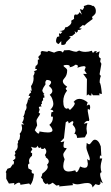

<svg xmlns="http://www.w3.org/2000/svg" viewBox="-20 -807 484 840"><path d="M148.4 -222.7Q152.3 -222.7 152.8 -231.9Q175.3 -227.5 189.5 -227.5Q209.5 -227.5 209.5 -237.3Q209.5 -245.6 195.8 -260.7Q211.4 -273.4 211.4 -291.5L210.9 -297.4L207 -295.9Q203.1 -295.9 203.1 -302.7L205.1 -315.9L213.4 -317.9Q213.4 -327.1 200.2 -327.1Q213.4 -339.4 213.4 -352.5Q213.4 -360.8 209 -373.3Q204.6 -385.7 197.3 -392.1Q209 -399.9 209 -409.2Q209 -419.4 193.8 -431.2Q203.6 -440.9 203.6 -447.3Q203.6 -456.1 184.6 -457.5Q178.2 -452.6 178.2 -444.8L179.2 -438Q169.4 -425.3 165 -411.6Q166.5 -402.3 174.3 -396L169.9 -392.6Q169.9 -390.6 173.8 -389.2L174.3 -379.4L171.9 -379.9Q168 -379.9 168 -375L168.9 -368.7Q162.6 -364.3 162.6 -358.4L163.6 -353Q158.7 -351.1 158.7 -347.7L162.1 -341.3Q149.9 -341.3 149.9 -336.9L153.3 -327.1L149.4 -315.4Q149.4 -311.5 155.8 -310.1Q154.8 -305.2 147.2 -294.9Q139.6 -284.7 139.6 -277.3L142.6 -258.8L132.3 -237.3Q143.1 -222.7 148.4 -222.7ZM384.8 13.2Q382.8 -6.3 361.8 -6.3Q350.6 -6.3 337.9 -3.4Q325.2 -0.5 317.4 -0.5Q309.6 -0.5 298.3 -4.9L296.9 -3.4L299.8 2.9L238.8 8.8L239.7 2.4L226.6 4.9L210.4 -7.8Q199.7 0 193.4 0Q189 0 188 -5.4L180.2 -1.5Q167 -10.7 167 -22.5L159.2 -31.2Q164.6 -38.1 164.6 -46.9Q189 -64.5 189 -77.1Q189 -82.5 185.5 -85.9Q193.4 -93.8 193.4 -101.1Q193.4 -110.4 180.2 -118.7L180.7 -121.1L176.3 -128.9Q182.6 -136.7 182.6 -144.5Q182.6 -152.8 174.8 -160.2Q172.9 -155.3 166.5 -155.3L159.7 -156.2L160.2 -159.7L158.2 -162.1L150.4 -159.2L143.1 -169.9Q142.6 -160.6 132.8 -160.6Q126.5 -160.6 115.7 -165L121.6 -153.3L114.3 -142.6Q114.3 -138.7 120.6 -136.7L120.1 -125.5Q106.9 -115.7 106.9 -102.5L108.9 -91.3Q102.5 -90.8 102.5 -82L104 -70.3L119.1 -62L118.2 -56.2Q118.2 -47.4 128.4 -46.9Q126.5 -14.6 112.8 2.4L107.4 -4.4L69.3 1.5Q69.3 -7.8 63 -7.8Q55.7 -7.8 42 2.4L42.5 -6.3L19 -3.9L7.3 -24.9V-50.8L4.9 -53.7L12.7 -68.8L25.4 -72.8L36.1 -88.4L39.1 -86.9Q41.5 -95.7 41.5 -100.1L36.1 -104.5L46.4 -112.3L47.4 -118.7Q47.4 -125 42.5 -127.9Q47.4 -131.3 47.4 -136.7L44.9 -143.6Q57.6 -153.3 57.6 -168L56.6 -177.2L59.6 -184.6L58.1 -190.4Q66.4 -195.8 66.4 -204.1L67.9 -214.8L65.9 -221.7Q76.7 -232.4 76.7 -247.6L73.7 -263.2L85.9 -262.2L76.7 -271Q84.5 -281.7 84.5 -294.4L81.5 -295.4Q88.9 -308.6 89.4 -320.8Q96.2 -329.1 96.2 -338.4L94.7 -348.1Q101.6 -359.4 102.5 -374L110.8 -367.7L104 -377.9L110.4 -379.9L112.3 -387.2H105L109.4 -397.5Q114.7 -399.4 116.7 -404.3L111.8 -411.1L119.1 -410.2L115.7 -430.2Q127 -445.8 127 -464.4L126 -475.6Q131.3 -482.4 131.3 -492.2L127.9 -495.1Q142.1 -500 142.1 -502.4Q142.1 -504.9 133.8 -505.9L136.2 -518.6Q145.5 -523.4 145.5 -532.2V-545.4L152.3 -547.4L147 -557.6L158.7 -570.3L158.2 -579.6L163.6 -584L186.5 -580.6L192.9 -584.5L216.8 -576.7Q230.5 -584 240.7 -584Q249.5 -584 254.9 -577.1L260.3 -586.9L282.7 -587.9Q303.7 -580.6 314.5 -580.6L326.2 -585.9Q338.4 -580.1 353.5 -580.1Q367.7 -580.1 381.8 -585Q383.8 -576.2 387.7 -576.2L394.5 -583L403.8 -583.5L398.9 -575.2L416 -582.5L412.1 -565.4Q412.1 -554.7 420.9 -551.3L418.5 -539.6Q418.5 -534.2 420.9 -533Q423.3 -531.7 423.3 -525.9L416 -484.4Q416 -476.1 421.9 -476.1Q416 -462.9 416 -445.8Q421.4 -442.4 425.8 -396L413.1 -397.9L416 -390.1H386.7L380.4 -399.4L379.4 -388.7L371.1 -390.1L366.7 -394.5L359.4 -388.7L360.4 -460.9L343.8 -483.9L359.9 -483.4L349.6 -499.5L354.5 -511.7Q354.5 -517.6 346.2 -517.6Q337.9 -517.6 318.4 -510.7L320.8 -517.1Q320.8 -523.4 310.1 -523.9Q297.4 -513.7 283.2 -512.7L286.1 -516.6Q283.7 -522.9 272.5 -522.9Q257.8 -522.9 257.8 -518.6Q257.8 -516.6 265.9 -510.7Q273.9 -504.9 273.9 -498.5Q273.9 -477.1 260.7 -463.4Q254.9 -457.5 254.9 -451.2Q254.9 -439.9 273.9 -427.7L267.6 -420.4Q267.6 -415.5 273.4 -410.6Q256.8 -389.6 256.8 -363.8Q256.8 -331.1 274.4 -331.1L276.9 -335L286.1 -325.7Q307.1 -345.2 307.1 -354.5Q307.1 -358.4 301.8 -360.8Q312.5 -374.5 327.6 -374.5Q343.8 -374.5 363.3 -359.4L359.4 -344.7L368.7 -349.6Q374 -349.6 374.5 -337.4Q373.5 -327.6 371.6 -326.2L364.3 -331.1L363.8 -320.8L370.6 -283.2L369.1 -277.3L364.3 -278.3Q355.5 -278.3 346.7 -265.6L362.3 -269Q358.4 -254.4 358.4 -243.7L360.8 -224.1L351.1 -206.1L317.4 -203.6Q315.9 -221.7 305.2 -221.7Q310.5 -230 310.5 -236.8Q310.5 -248.5 297.9 -261.2L301.3 -273.4L298.3 -276.9Q293.5 -276.9 280.8 -267.1Q279.3 -276.9 275.4 -276.9L267.6 -272L259.8 -202.6L244.6 -186.5L247.6 -185.1L261.2 -188.5Q257.8 -177.7 257.8 -169.4Q257.8 -159.7 264.6 -159.7Q271.5 -159.7 271.5 -157.7Q271.5 -156.2 264.2 -146.2Q256.8 -136.2 256.8 -131.3Q256.8 -122.6 262.7 -110.4Q256.8 -92.8 256.8 -81.1Q256.8 -56.6 281.2 -56.6Q290.5 -56.6 309.1 -62Q311.5 -53.7 314.9 -53.7Q320.8 -53.7 330.6 -78.6Q342.8 -72.8 350.6 -72.8Q364.3 -72.8 364.3 -90.8L361.3 -111.8Q367.2 -105.5 370.1 -105.5Q373 -105.5 373 -111.3Q373 -117.2 365.5 -135.3Q357.9 -153.3 357.9 -163.6L359.4 -182.1Q365.7 -175.8 370.6 -175.8Q374 -175.8 381.1 -185.8Q388.2 -195.8 394.5 -195.8Q411.1 -195.8 420.9 -166.5L423.3 -124L417.5 -127.4L416.5 -113.8H427.2Q420.4 -90.3 420.4 -75.7Q420.4 -63 424.8 -53.7Q418 -52.7 418 -43.9Q418 -30.8 430.2 -4.9L417 -13.7L420.4 -6.8Q418 2.4 410.6 2.4L397.5 -1.5ZM254.9 -610.4 248 -611.3V-627.4L236.3 -614.3Q225.1 -618.2 225.1 -627.9Q225.1 -636.2 230 -645.5L239.7 -647.9L237.8 -658.2Q237.8 -661.1 239.7 -661.1L244.6 -658.7L252.9 -667.5L240.2 -671.4Q252.4 -671.9 257.1 -674.6Q261.7 -677.2 263.2 -680.4Q264.6 -683.6 265.1 -686Q265.6 -688.5 270 -688.5L270.5 -688Q274.9 -688 283.7 -695.6Q292.5 -703.1 292.5 -710.4L291.5 -716.3L304.2 -724.6L303.7 -731Q303.7 -743.7 310.1 -743.7L315.9 -742.7Q322.8 -742.7 328.1 -753.9L338.4 -742.7L329.6 -766.1L335 -766.6L338.9 -763.2Q342.8 -763.2 348.1 -774.4L346.2 -780.3L364.3 -786.6Q376 -786.6 382.8 -782.2L387.2 -780.3L387.7 -782.2Q399.4 -773.9 399.4 -758.8Q399.4 -751 396.7 -746.8Q394 -742.7 391.1 -740.2Q388.2 -737.8 385.5 -735.8Q382.8 -733.9 382.8 -731L385.7 -724.1Q355.5 -702.6 350.1 -695.3L341.8 -697.3L326.2 -683.6L338.4 -681.6Q331.5 -675.8 324.7 -675.8L320.3 -676.3L320.8 -670.4L314.5 -663.6L306.2 -671.4L309.6 -661.6L296.4 -650.4Q282.7 -648.4 282.7 -646L290 -643.1L269.5 -622.6Q267.6 -610.4 254.9 -610.4Z"/></svg>

Font: Truetypewriter PolyglOTT
Style: Regular
Weight: 400
Designer: Sergey Beatoff a.k.a. Sam_T
Version: Version 3.76